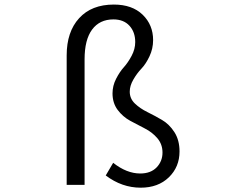

<svg xmlns="http://www.w3.org/2000/svg" viewBox="-20 -827 1040 859"><path d="M609.4 12.7Q525.4 12.7 453.1 -42L486.3 -98.6Q546.9 -50.8 607.4 -50.8Q654.3 -50.8 680.7 -78.1Q707 -105.5 707 -144.5Q707 -181.6 684.1 -208.5Q661.1 -235.4 628.4 -252Q595.7 -268.6 562.5 -286.6Q529.3 -304.7 506.3 -335.4Q483.4 -366.2 483.4 -409.2Q483.4 -443.4 499.5 -474.6Q515.6 -505.9 534.2 -526.4Q552.7 -546.9 568.8 -577.1Q585 -607.4 585 -638.7Q585 -683.6 559.1 -711.9Q533.2 -740.2 487.3 -740.2Q425.8 -740.2 392.1 -694.8Q358.4 -649.4 358.4 -561.5V0H278.3V-579.1Q278.3 -684.6 334 -745.6Q389.6 -806.6 489.3 -806.6Q571.3 -806.6 618.2 -761.2Q665 -715.8 665 -647.5Q665 -609.4 648.9 -575.2Q632.8 -541 612.8 -520Q592.8 -499 576.7 -471.2Q560.5 -443.4 560.5 -417Q560.5 -385.7 583.5 -363.8Q606.4 -341.8 639.2 -325.7Q671.9 -309.6 704.6 -290.5Q737.3 -271.5 760.3 -235.8Q783.2 -200.2 783.2 -149.4Q783.2 -80.1 735.4 -33.7Q687.5 12.7 609.4 12.7Z"/></svg>

Font: Gen Shin Gothic Monospace Normal
Style: Regular
Weight: 350
Designer: [Source Han Sans]
Ryoko NISHIZUKA  (kana & ideographs); Paul D. Hunt (Latin, Greek & Cyrillic); Wenlong ZHANG  (bopomofo
Version: Version 1.002.20150607